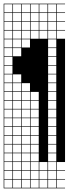

<svg xmlns="http://www.w3.org/2000/svg" viewBox="-20 -785 373 1043"><path d="M0 -765.1H333.3V-761.9H288.9V-717.5H333.3V-714.3H288.9V-669.8H333.3V-666.7H288.9V-622.2H333.3V-619H288.9V-574.6H333.3V95.2H288.9V139.7H333.3V142.9H288.9V187.3H333.3V190.5H288.9V234.9H333.3V238.1H0ZM241.3 -717.5H285.7V-761.9H241.3ZM193.7 -717.5H238.1V-761.9H193.7ZM146 -717.5H190.5V-761.9H146ZM98.4 -717.5H142.9V-761.9H98.4ZM50.8 -717.5H95.2V-761.9H50.8ZM3.2 -717.5H47.6V-761.9H3.2ZM241.3 -669.8H285.7V-714.3H241.3ZM193.7 -669.8H238.1V-714.3H193.7ZM146 -669.8H190.5V-714.3H146ZM98.4 -669.8H142.9V-714.3H98.4ZM50.8 -669.8H95.2V-714.3H50.8ZM3.2 -669.8H47.6V-714.3H3.2ZM241.3 -622.2H285.7V-666.7H241.3ZM193.7 -622.2H238.1V-666.7H193.7ZM146 -622.2H190.5V-666.7H146ZM98.4 -622.2H142.9V-666.7H98.4ZM50.8 -622.2H95.2V-666.7H50.8ZM3.2 -622.2H47.6V-666.7H3.2ZM241.3 -574.6H285.7V-619H241.3ZM193.7 -574.6H238.1V-619H193.7ZM146 -574.6H190.5V-619H146ZM98.4 -574.6H142.9V-619H98.4ZM50.8 -574.6H95.2V-619H50.8ZM3.2 -574.6H47.6V-619H3.2ZM241.3 -527H285.7V-571.4H241.3ZM50.8 -527H95.2V-571.4H50.8ZM3.2 -527H47.6V-571.4H3.2ZM98.4 -527H142.9V-571.4H98.4ZM241.3 -479.4H285.7V-523.8H241.3ZM50.8 -479.4H95.2V-523.8H50.8ZM3.2 -479.4H47.6V-523.8H3.2ZM241.3 -431.7H285.7V-476.2H241.3ZM3.2 -431.7H47.6V-476.2H3.2ZM3.2 -384.1H47.6V-428.6H3.2ZM241.3 -384.1H285.7V-428.6H241.3ZM50.8 -336.5H95.2V-381H50.8ZM3.2 -336.5H47.6V-381H3.2ZM241.3 -336.5H285.7V-381H241.3ZM3.2 -288.9H47.6V-333.3H3.2ZM50.8 -288.9H95.2V-333.3H50.8ZM241.3 -288.9H285.7V-333.3H241.3ZM98.4 -288.9H142.9V-333.3H98.4ZM50.8 -241.3H95.2V-285.7H50.8ZM146 -241.3H190.5V-285.7H146ZM3.2 -241.3H47.6V-285.7H3.2ZM241.3 -241.3H285.7V-285.7H241.3ZM98.4 -241.3H142.9V-285.7H98.4ZM98.4 -193.7H142.9V-238.1H98.4ZM3.2 -193.7H47.6V-238.1H3.2ZM241.3 -193.7H285.7V-238.1H241.3ZM146 -193.7H190.5V-238.1H146ZM50.8 -193.7H95.2V-238.1H50.8ZM241.3 -146H285.7V-190.5H241.3ZM98.4 -146H142.9V-190.5H98.4ZM146 -146H190.5V-190.5H146ZM50.8 -146H95.2V-190.5H50.8ZM3.2 -146H47.6V-190.5H3.2ZM241.3 -98.4H285.7V-142.9H241.3ZM98.4 -98.4H142.9V-142.9H98.4ZM146 -98.4H190.5V-142.9H146ZM50.8 -98.4H95.2V-142.9H50.8ZM3.2 -98.4H47.6V-142.9H3.2ZM241.3 -50.8H285.7V-95.2H241.3ZM98.4 -50.8H142.9V-95.2H98.4ZM146 -50.8H190.5V-95.2H146ZM3.2 -50.8H47.6V-95.2H3.2ZM50.8 -50.8H95.2V-95.2H50.8ZM50.8 -3.2H95.2V-47.6H50.8ZM98.4 -3.2H142.9V-47.6H98.4ZM241.3 -3.2H285.7V-47.6H241.3ZM3.2 -3.2H47.6V-47.6H3.2ZM146 -3.2H190.5V-47.6H146ZM98.4 44.4H142.9V0H98.4ZM50.8 44.4H95.2V0H50.8ZM3.2 44.4H47.6V0H3.2ZM241.3 44.4H285.7V0H241.3ZM146 44.4H190.5V0H146ZM146 92.1H190.5V47.6H146ZM241.3 92.1H285.7V47.6H241.3ZM50.8 92.1H95.2V47.6H50.8ZM3.2 92.1H47.6V47.6H3.2ZM98.4 92.1H142.9V47.6H98.4ZM50.8 139.7H95.2V95.2H50.8ZM146 139.7H190.5V95.2H146ZM241.3 139.7H285.7V95.2H241.3ZM3.2 139.7H47.6V95.2H3.2ZM193.7 139.7H238.1V95.2H193.7ZM98.4 139.7H142.9V95.2H98.4ZM146 187.3H190.5V142.9H146ZM50.8 187.3H95.2V142.9H50.8ZM241.3 187.3H285.7V142.9H241.3ZM3.2 187.3H47.6V142.9H3.2ZM98.4 187.3H142.9V142.9H98.4ZM193.7 187.3H238.1V142.9H193.7ZM146 234.9H190.5V190.5H146ZM50.8 234.9H95.2V190.5H50.8ZM241.3 234.9H285.7V190.5H241.3ZM3.2 234.9H47.6V190.5H3.2ZM193.7 234.9H238.1V190.5H193.7ZM98.4 234.9H142.9V190.5H98.4Z"/></svg>

Font: Jacquard 12 Charted
Style: Regular
Weight: 400
Designer: Sarah Cadigan-Fried
Version: Version 1.000